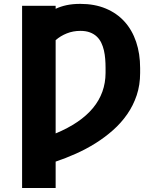

<svg xmlns="http://www.w3.org/2000/svg" viewBox="-20 -757 828 982"><path d="M93 204.5V-727.3H264.6V-712Q289.1 -723.7 320.3 -730.5Q351.6 -737.2 390.3 -737.2Q463.8 -737.2 520.8 -713.4Q577.8 -689.6 616.8 -646.5Q655.9 -603.3 676.3 -542.8Q696.7 -482.2 696.7 -409.1V-383.5Q696.7 -322.4 679.2 -269.9Q661.6 -217.3 630.7 -172.8Q599.8 -128.2 558.1 -91.3Q516.3 -54.3 468.4 -24.3Q420.5 5.7 368.4 28.9Q316.4 52.2 264.6 69.6V204.5ZM264.6 -74.6Q518.8 -180 519.9 -383.5V-410.5Q519.9 -432.9 518.1 -455.6Q516.3 -478.3 511.5 -499.3Q506.7 -520.2 497.9 -538.5Q489 -556.8 474.8 -570.1Q460.6 -583.5 440 -591.3Q419.4 -599.1 391.3 -599.1Q353.7 -599.1 321.4 -586.1Q289.1 -573.2 264.6 -551.5Z"/></svg>

Font: Inter P Extra Bold
Style: Regular
Weight: 800
Designer: Rasmus Andersson
Foundry: rsms
Version: Version 3.018;git-588b23468